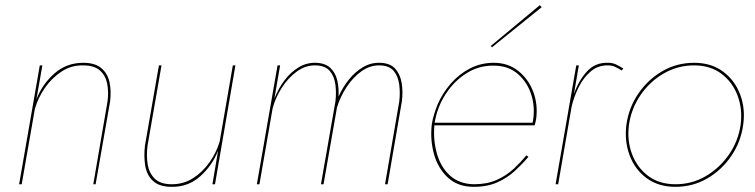

<svg xmlns="http://www.w3.org/2000/svg" viewBox="-20 -713 2921 743"><path d="M396 -320 341 0H350L406 -320Q411 -360 404 -394Q397 -428 372.5 -449Q348 -470 302 -470Q238 -470 191 -429Q144 -388 121 -329L144 -460H134L54 0H64L115 -292Q127 -334 153.5 -372.5Q180 -411 218 -436Q256 -461 302 -460Q345 -460 367 -440Q389 -420 395 -388Q401 -356 396 -320Z M551 -150 605 -460H595L541 -150Q536 -108 542 -71.5Q548 -35 572.5 -12.5Q597 10 644 10Q708 11 754.5 -30.5Q801 -72 824 -130L802 0H812L891 -460H881L830 -165Q818 -124 791.5 -86Q765 -48 728 -24Q691 0 645 0Q601 0 579 -21.5Q557 -43 551.5 -77Q546 -111 551 -150Z M1535 -320Q1540 -357 1534.5 -391Q1529 -425 1509.5 -447Q1490 -469 1450 -470Q1415 -471 1384.5 -453Q1354 -435 1330 -405Q1306 -375 1290 -339Q1292 -373 1285 -402.5Q1278 -432 1258 -450.5Q1238 -469 1202 -470Q1166 -471 1135 -452Q1104 -433 1080.5 -401.5Q1057 -370 1042 -332L1064 -460H1054L974 0H984L1035 -294Q1046 -335 1070.5 -373.5Q1095 -412 1129 -436.5Q1163 -461 1202 -460Q1239 -459 1256.5 -438Q1274 -417 1278 -385Q1282 -353 1278 -320L1222 0H1232L1284 -297Q1296 -337 1320.5 -375Q1345 -413 1378.5 -437Q1412 -461 1450 -460Q1487 -459 1504 -438Q1521 -417 1525 -385Q1529 -353 1525 -320L1470 0H1480Z M1662 -238Q1672 -299 1705 -349.5Q1738 -400 1786 -430Q1834 -460 1891 -459Q1948 -459 1985.5 -425.5Q2023 -392 2037.5 -341.5Q2052 -291 2041 -238ZM1661 -228H2049Q2051 -234 2052.5 -241Q2054 -248 2055 -254Q2062 -309 2043.5 -358Q2025 -407 1985.5 -438.5Q1946 -470 1891 -470Q1841 -470 1798.5 -448Q1756 -426 1724 -389Q1692 -352 1673 -308Q1666 -290 1660 -271Q1654 -252 1651 -232Q1644 -172 1659.5 -116.5Q1675 -61 1713.5 -25.5Q1752 10 1813 10Q1867 10 1906 -8Q1945 -26 1973.5 -52.5Q2002 -79 2025 -106L2017 -112Q1995 -85 1967 -59Q1939 -33 1901.5 -16.5Q1864 0 1814 0Q1757 -1 1721 -34Q1685 -67 1670.5 -119.5Q1656 -172 1661 -228ZM2076 -685 2069 -693 1879 -535 1884 -530Z M2386 -440 2392 -448Q2379 -456 2365 -463Q2351 -470 2334 -470Q2283 -472 2250.5 -435.5Q2218 -399 2201 -349L2220 -460H2210L2130 0H2140L2192 -300Q2201 -339 2219.5 -376Q2238 -413 2266.5 -437Q2295 -461 2334 -460Q2348 -460 2361 -454Q2374 -448 2386 -440Z M2404 -230Q2396 -167 2416.5 -112Q2437 -57 2482.5 -23.5Q2528 10 2594 10Q2661 10 2717 -22.5Q2773 -55 2810 -109.5Q2847 -164 2856 -230Q2865 -293 2844 -348Q2823 -403 2777.5 -436.5Q2732 -470 2666 -470Q2599 -470 2543 -437.5Q2487 -405 2450 -350.5Q2413 -296 2404 -230ZM2414 -230Q2423 -293 2459 -345.5Q2495 -398 2549 -429Q2603 -460 2666 -460Q2729 -460 2772 -427.5Q2815 -395 2834.5 -342.5Q2854 -290 2846 -230Q2837 -167 2801 -115Q2765 -63 2711.5 -31.5Q2658 0 2594 0Q2531 0 2488 -32.5Q2445 -65 2425.5 -117.5Q2406 -170 2414 -230Z"/></svg>

Font: Jost* 200 Hairline Italic
Style: Italic
Weight: 100
Italic angle: -10°
Version: Version 3.200; ttfautohint (v0.97) -l 8 -r 50 -G 200 -x 14 -